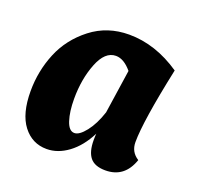

<svg xmlns="http://www.w3.org/2000/svg" viewBox="-94 -585 722 697"><g transform="rotate(20 267.0 -236.5)"><path d="M310 -189 335 -358Q305 -394 274 -394Q232 -394 208 -333Q184 -272 184 -196Q184 -146 195 -112.5Q206 -79 227 -79Q246 -79 270 -109.5Q294 -140 310 -189ZM303 -104Q275 -49 235 -19.5Q195 10 152 10Q96 10 61 -35.5Q26 -81 26 -168Q26 -246 55 -316Q84 -386 146.5 -434.5Q209 -483 293 -483Q395 -483 492 -417Q447 -205 447 -124Q447 -86 479 -66Q453 10 379 10Q338 10 320 -12Q302 -34 302 -79Q302 -95 303 -104Z"/></g></svg>

Font: Overlock Black
Style: Italic
Weight: 900
Designer: Dario Muhafara
Foundry: Dario Manuel Muhafara
Version: Version 1.002